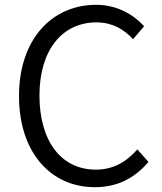

<svg xmlns="http://www.w3.org/2000/svg" viewBox="-20 -765 674 798"><path d="M374 13C469 13 540 -25 597 -92L551 -144C503 -90 449 -60 378 -60C234 -60 144 -179 144 -368C144 -556 238 -672 381 -672C445 -672 495 -644 533 -602L579 -656C537 -702 469 -745 380 -745C195 -745 59 -601 59 -366C59 -130 192 13 374 13Z"/></svg>

Font: ChiuKong Gothic CL Normal
Style: Regular
Weight: 350
Designer: Ryoko NISHIZUKA 西塚涼子 (kana, bopomofo & ideographs); Paul D. Hunt (Latin, Greek & Cyrillic); Sandoll Communications 산돌커뮤니
Foundry: Adobe
Version: Version 1.300